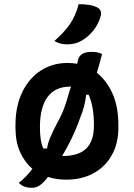

<svg xmlns="http://www.w3.org/2000/svg" viewBox="-20 -848 640 918"><path d="M356 -828Q384 -828 406 -824.5Q428 -821 444 -813Q458 -806 461.5 -794.5Q465 -783 461 -770Q451 -733 427 -703Q403 -673 373 -655Q357 -645 339.5 -640.5Q322 -636 301 -636Q266 -636 240 -652Q287 -693 314.5 -733Q342 -773 356 -828ZM303 -547Q327 -547 349 -543Q350 -547 351 -552Q355 -578 371.5 -589Q388 -600 416 -600Q433 -600 443.5 -598Q454 -596 468 -590Q462 -567 456 -544.5Q450 -522 443 -500Q489 -464 517.5 -401.5Q546 -339 546 -250V-237Q546 -162 514.5 -106Q483 -50 427 -19.5Q371 11 296 11Q250 11 209 -2Q195 18 177 33Q157 50 133 50Q91 50 70 26Q86 14 103 -3.5Q120 -21 135 -41Q98 -72 76 -121Q54 -170 54 -238V-250Q54 -340 86 -406.5Q118 -473 174 -510Q230 -547 303 -547ZM317 -434Q244 -434 207.5 -384.5Q171 -335 171 -242V-235Q171 -208 174.5 -183.5Q178 -159 187 -138H205Q208 -161 219.5 -189Q231 -217 255 -263Q273 -294 287 -331.5Q301 -369 313 -415Q317 -425 320 -434ZM364 -287Q348 -240 325.5 -192.5Q303 -145 277 -102H279Q356 -102 392.5 -138Q429 -174 429 -246V-252Q429 -338 404 -395H392Q389 -368 382 -340Q375 -312 364 -287Z"/></svg>

Font: Recursive Sn Csl St SmB
Style: Regular
Weight: 600
Version: Version 1.079;hotconv 1.0.112;makeotfexe 2.5.65598; ttfautoh